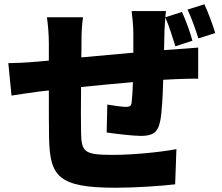

<svg xmlns="http://www.w3.org/2000/svg" viewBox="-20 -824 1040 900"><path d="M749 -589 751 -679C752 -697 753 -722 755 -742C774 -700 788 -650 802 -607L882 -633C872 -671 852 -727 833 -768L755 -743C756 -756 757 -766 758 -772H597C600 -752 605 -699 605 -672V-577C524 -570 438 -562 361 -555C362 -585 362 -611 362 -628C362 -676 364 -705 369 -743H200C205 -706 209 -666 209 -619V-540L154 -535C96 -530 45 -528 19 -528L34 -376C60 -380 132 -391 164 -395L209 -400C209 -311 209 -220 210 -178C214 1 250 56 522 56C613 56 734 48 801 40L807 -125C728 -110 601 -98 510 -98C374 -98 362 -111 360 -203C359 -247 359 -332 360 -416C437 -424 523 -432 603 -439C602 -401 600 -367 597 -343C595 -326 587 -323 570 -323C552 -323 512 -329 483 -334L480 -203C519 -197 605 -187 639 -187C693 -187 720 -200 731 -257C739 -297 743 -373 745 -450C767 -451 786 -452 803 -453C830 -454 890 -456 909 -455V-601C876 -598 831 -595 804 -593ZM859 -779C879 -738 896 -687 910 -644L989 -669C978 -706 957 -763 938 -804Z"/></svg>

Font: Noto Sans CJK KR Black
Style: Regular
Weight: 900
Designer: Ryoko NISHIZUKA (kana & ideographs); Paul D. Hunt (Latin, Greek & Cyrillic); Wenlong ZHANG (bopomofo); Sandoll Communica
Foundry: Adobe Systems Incorporated
Version: Version 1.004;PS 1.004;hotconv 1.0.82;makeotf.lib2.5.63406